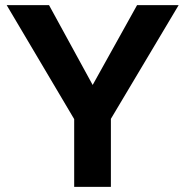

<svg xmlns="http://www.w3.org/2000/svg" viewBox="-20 -728 722 748"><path d="M269 0V-264L6 -708H171L341 -397L514 -708H676L412 -265V0Z"/></svg>

Font: Onest
Style: Bold
Weight: 700
Designer: Dmitri Voloshin, Andrey Kudryavtsev
Foundry: Dmitri Voloshin, Andrey Kudryavtsev
Version: Version 1.000;gftools[0.9.33]